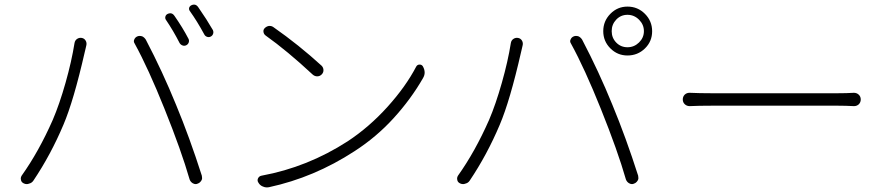

<svg xmlns="http://www.w3.org/2000/svg" viewBox="-20 -821 3867 844"><path d="M709 -734.4Q705.1 -740.2 707 -748Q709 -755.9 716.8 -759.8Q722.7 -762.7 728.5 -762.7Q739.3 -762.7 747.1 -751Q783.2 -699.2 808.6 -650.4Q812.5 -642.6 809.6 -634.3Q806.6 -626 798.8 -622.1Q791 -618.2 782.7 -621.1Q774.4 -624 769.5 -631.8Q742.2 -685.5 709 -734.4ZM814.5 -772.5Q809.6 -779.3 811.5 -786.6Q813.5 -793.9 821.3 -797.9Q827.1 -800.8 833 -800.8Q843.8 -800.8 851.6 -789.1Q889.6 -734.4 916 -688.5Q918 -683.6 918 -678.7Q918 -675.8 917 -672.9Q914.1 -664.1 906.2 -660.2Q898.4 -656.2 890.1 -659.2Q881.8 -662.1 877.9 -669.9Q846.7 -727.5 814.5 -772.5ZM211.9 -293.9Q241.2 -362.3 268.1 -457Q294.9 -551.8 307.6 -631.8Q309.6 -643.6 318.8 -649.9Q328.1 -656.2 339.4 -654.3Q350.6 -652.3 356.4 -642.6Q362.3 -632.8 359.4 -621.1Q358.4 -616.2 356 -606.4Q353.5 -596.7 352.5 -591.8Q303.7 -377.9 258.8 -272.5Q203.1 -140.6 127 -27.3Q120.1 -16.6 107.4 -13.7Q102.5 -11.7 97.7 -11.7Q90.8 -11.7 85 -14.6Q74.2 -19.5 72.3 -29.3Q71.3 -33.2 71.3 -36.1Q71.3 -43 75.2 -48.8Q150.4 -154.3 211.9 -293.9ZM703.1 -342.8Q631.8 -520.5 572.3 -628.9Q568.4 -634.8 568.4 -639.6Q568.4 -643.6 570.3 -647.5Q574.2 -657.2 584 -661.1Q588.9 -663.1 593.8 -663.1Q599.6 -663.1 605.5 -661.1Q615.2 -656.2 621.1 -646.5Q694.3 -506.8 753.9 -360.4Q813.5 -216.8 867.2 -48.8Q868.2 -44.9 868.2 -40Q868.2 -37.1 868.2 -34.2Q866.2 -27.3 860.8 -21.5Q855.5 -15.6 848.6 -13.7Q844.7 -11.7 839.8 -11.7Q834 -11.7 827.1 -15.6Q817.4 -21.5 813.5 -32.2Q777.3 -158.2 703.1 -342.8Z M1147.5 -665Q1139.6 -670.9 1138.2 -680.7Q1136.7 -690.4 1143.6 -697.3Q1151.4 -705.1 1162.1 -707Q1164.1 -707 1166 -707Q1174.8 -707 1182.6 -701.2Q1293 -624 1393.6 -532.2Q1401.4 -524.4 1401.9 -513.2Q1402.3 -502 1394 -493.7Q1385.7 -485.4 1374.5 -485.4Q1363.3 -485.4 1354.5 -493.2Q1242.2 -597.7 1147.5 -665ZM1162.1 2Q1158.2 2.9 1153.3 2.9Q1144.5 2.9 1135.7 -1Q1123 -5.9 1116.2 -17.6Q1112.3 -23.4 1112.3 -28.3Q1112.3 -33.2 1114.3 -37.1Q1119.1 -46.9 1129.9 -48.8Q1332 -85.9 1508.8 -200.2Q1603.5 -262.7 1683.6 -351.6Q1763.7 -440.4 1809.6 -528.3Q1814.5 -537.1 1824.2 -537.1Q1824.2 -537.1 1825.2 -537.1Q1834 -537.1 1838.9 -529.3Q1846.7 -515.6 1846.7 -502Q1846.7 -489.3 1838.9 -476.6Q1786.1 -384.8 1710 -301.3Q1633.8 -217.8 1538.1 -156.2Q1361.3 -41 1162.1 2Z M2689 -734.9Q2668.9 -713.9 2668.9 -684.1Q2668.9 -654.3 2689 -633.8Q2709 -613.3 2738.3 -613.3Q2767.6 -613.3 2789.1 -634.3Q2810.5 -655.3 2810.5 -684.1Q2810.5 -712.9 2789.1 -734.4Q2767.6 -755.9 2738.3 -755.9Q2709 -755.9 2689 -734.9ZM2738.3 -792Q2783.2 -792 2814.9 -760.3Q2846.7 -728.5 2846.7 -683.6Q2846.7 -638.7 2814.9 -607.9Q2783.2 -577.1 2738.3 -577.1Q2694.3 -577.1 2663.1 -608.4Q2631.8 -639.6 2631.8 -684.1Q2631.8 -728.5 2663.1 -760.3Q2694.3 -792 2738.3 -792ZM2129.9 -293.9Q2159.2 -362.3 2186 -457Q2212.9 -551.8 2225.6 -631.8Q2227.5 -643.6 2236.8 -649.9Q2246.1 -656.2 2257.3 -654.3Q2268.6 -652.3 2274.4 -642.6Q2280.3 -632.8 2277.3 -621.1Q2276.4 -616.2 2273.9 -606.4Q2271.5 -596.7 2270.5 -591.8Q2221.7 -377.9 2176.8 -272.5Q2121.1 -140.6 2044.9 -27.3Q2038.1 -16.6 2025.4 -13.7Q2020.5 -11.7 2015.6 -11.7Q2008.8 -11.7 2002.9 -14.6Q1992.2 -19.5 1990.2 -29.3Q1989.3 -33.2 1989.3 -36.1Q1989.3 -43 1993.2 -48.8Q2068.4 -154.3 2129.9 -293.9ZM2621.1 -342.8Q2549.8 -520.5 2490.2 -628.9Q2486.3 -634.8 2486.3 -639.6Q2486.3 -643.6 2488.3 -647.5Q2492.2 -657.2 2502 -661.1Q2506.8 -663.1 2511.7 -663.1Q2517.6 -663.1 2523.4 -661.1Q2533.2 -656.2 2539.1 -646.5Q2612.3 -506.8 2671.9 -360.4Q2731.4 -216.8 2785.2 -48.8Q2786.1 -44.9 2786.1 -40Q2786.1 -37.1 2786.1 -34.2Q2784.2 -27.3 2778.8 -21.5Q2773.4 -15.6 2766.6 -13.7Q2762.7 -11.7 2757.8 -11.7Q2752 -11.7 2745.1 -15.6Q2735.4 -21.5 2731.4 -32.2Q2695.3 -158.2 2621.1 -342.8Z M3011.7 -354.5Q2999 -354.5 2990.2 -362.8Q2981.4 -371.1 2981.4 -383.8Q2981.4 -396.5 2990.2 -405.3Q2999 -413.1 3010.7 -413.1Q3010.7 -413.1 3011.7 -413.1Q3054.7 -411.1 3108.4 -411.1H3662.1Q3703.1 -411.1 3733.4 -413.1Q3746.1 -413.1 3754.9 -404.8Q3763.7 -396.5 3763.7 -383.8Q3763.7 -371.1 3754.9 -362.3Q3746.1 -354.5 3734.4 -354.5Q3733.4 -354.5 3733.4 -354.5Q3697.3 -356.4 3663.1 -356.4H3108.4Q3050.8 -356.4 3011.7 -354.5Z"/></svg>

Font: Gen Jyuu Gothic P Light
Style: Regular
Weight: 200
Designer: [Source Han Sans]
Ryoko NISHIZUKA  (kana & ideographs); Paul D. Hunt (Latin, Greek & Cyrillic); Wenlong ZHANG  (bopomofo
Version: Version 1.002.20150607